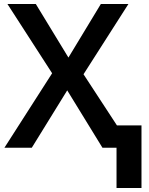

<svg xmlns="http://www.w3.org/2000/svg" viewBox="-20 -734 741 954"><path d="M559 200V0H489L314 -285L138 0H2L239 -370L17 -714H158L320 -448L481 -714H618L395 -365L561 -111H683V200Z"/></svg>

Font: Noto Sans SemiBold
Style: Regular
Weight: 600
Designer: Monotype Design Team
Foundry: Monotype Imaging Inc.
Version: Version 2.007